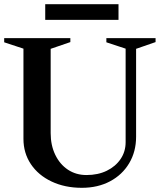

<svg xmlns="http://www.w3.org/2000/svg" viewBox="-21 -882 763 917"><path d="M370 15Q289 15 225.5 -15Q162 -45 126.5 -98Q91 -151 91 -219V-662L102 -646L-1 -680V-700H315V-681L210 -645L221 -661V-246Q221 -188 243 -142.5Q265 -97 303.5 -71.5Q342 -46 392 -46Q447 -46 489 -66.5Q531 -87 555 -122.5Q579 -158 579 -203V-662L590 -646L487 -680V-700H722V-681L618 -645L629 -661V-229Q629 -158 596 -102.5Q563 -47 504.5 -16Q446 15 370 15ZM195 -787V-862H545V-787Z"/></svg>

Font: Wittgenstein SemiBold
Style: Regular
Weight: 600
Designer: Jörg Drees
Foundry: Jörg Drees
Version: Version 1.500